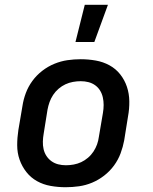

<svg xmlns="http://www.w3.org/2000/svg" viewBox="-20 -776 640 804"><path d="M255 8Q223 8 192 2.5Q161 -3 135 -17.5Q109 -32 90.5 -55.5Q72 -79 62 -107.5Q52 -136 52 -168Q52 -200 57 -232L74 -332Q78 -359 88 -386Q98 -413 115.5 -437Q133 -461 157 -479.5Q181 -498 208 -509Q235 -520 262.5 -524Q290 -528 318 -528Q350 -528 381 -522.5Q412 -517 438.5 -502.5Q465 -488 483.5 -464.5Q502 -441 511.5 -412.5Q521 -384 521.5 -352Q522 -320 516 -288L500 -188Q495 -161 485 -134Q475 -107 457.5 -83Q440 -59 416 -40.5Q392 -22 365.5 -11Q339 0 311 4Q283 8 255 8ZM256 -84Q272 -84 288.5 -87Q305 -90 320 -97Q335 -104 348.5 -115.5Q362 -127 371.5 -141.5Q381 -156 386.5 -171.5Q392 -187 394 -203L411 -303Q414 -320 414 -336.5Q414 -353 410.5 -368.5Q407 -384 399 -397Q391 -410 378.5 -419Q366 -428 350.5 -432Q335 -436 318 -436Q302 -436 285.5 -433Q269 -430 254 -423Q239 -416 225.5 -404.5Q212 -393 202.5 -378.5Q193 -364 187.5 -348.5Q182 -333 179 -317L163 -217Q160 -200 159.5 -183.5Q159 -167 162.5 -151.5Q166 -136 174.5 -123Q183 -110 195.5 -101Q208 -92 223.5 -88Q239 -84 256 -84ZM296 -600 335 -756H432L375 -600Z"/></svg>

Font: Iosevka Aile Semibold Oblique
Style: Regular
Weight: 600
Italic angle: -9°
Designer: Belleve Invis
Foundry: Belleve Invis
Version: Version 31.1.0; ttfautohint (v1.8.4)